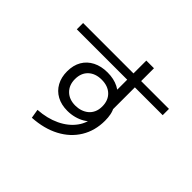

<svg xmlns="http://www.w3.org/2000/svg" viewBox="-190 -1073 1380 1380"><g transform="rotate(45 500.0 -383.0)"><path d="M273 -15.2Q366.4 -21.2 439.1 -55.9Q511.8 -90.5 553.5 -147.4Q595.3 -204.2 595.3 -274.7V-297.7L633.1 -282.8Q625.8 -256.5 607.3 -234.3Q588.8 -212.2 561.5 -196Q534.1 -179.8 500.2 -170.8Q466.3 -161.7 429.6 -161.7Q367.9 -161.7 322.5 -186.5Q277.1 -211.2 252.4 -256.3Q227.6 -301.4 227.6 -361.3Q227.6 -423.7 253.5 -468.2Q279.4 -512.8 327.3 -537.3Q375.2 -561.8 439.6 -561.8Q504 -561.8 551.8 -537.4Q599.7 -513 629.9 -467L575.7 -447.2V-818.7H653.6V-375.3L646.5 -418.4Q660.8 -391.8 666.3 -364.2Q671.9 -336.5 671.9 -303.5Q671.9 -202 624.2 -123.7Q576.5 -45.4 489.3 0.6Q402.2 46.6 284.5 53.6ZM443.2 -228.8Q471.4 -228.8 496.8 -237Q522.3 -245.3 542.3 -261.7Q562.3 -278.1 573.8 -303.2Q585.3 -328.4 585.3 -361.8Q585.3 -423 547.8 -459.1Q510.3 -495.2 446.3 -495.2Q383.3 -495.2 345.1 -459.7Q307 -424.1 307 -361.8Q307 -302 344.1 -265.4Q381.1 -228.8 443.2 -228.8ZM63.6 -624.5V-688.3H936.4V-624.5Z"/></g></svg>

Font: M PLUS 1 Thin
Style: Regular
Weight: 100
Designer: Coji Morishita
Foundry: UNDERFOREST DESIGN
Version: Version 1.001